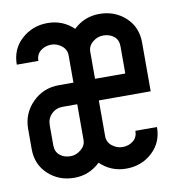

<svg xmlns="http://www.w3.org/2000/svg" viewBox="-65 -570 580 641"><g transform="rotate(-10 225.0 -250.0)"><path d="M188.5 -228H139.2Q116.7 -228 101.3 -212.9Q85.9 -197.8 85.9 -174.8V-106.9Q85.9 -85.4 100.3 -73.2Q114.7 -61 137.2 -61Q155.8 -61 172.1 -74.5Q188.5 -87.9 188.5 -106.9ZM261.7 -301.3H364.3V-393.1Q364.3 -415 349.9 -427Q335.4 -439 313 -439Q293.9 -439 277.8 -425.8Q261.7 -412.6 261.7 -393.1ZM261.7 -106.9Q261.7 -86.4 277.8 -73.7Q293.9 -61 313 -61Q334.5 -61 349.4 -73.2Q364.3 -85.4 364.3 -106.9H437.5Q437.5 -54.7 401.1 -21.2Q364.7 12.2 313 12.2Q261.7 12.2 224.6 -23.4Q187.5 12.2 137.2 12.2Q85 12.2 48.8 -21.2Q12.7 -54.7 12.7 -106.9V-174.8Q12.7 -227.5 49.3 -264.4Q85.9 -301.3 139.2 -301.3H188.5V-393.1Q188.5 -413.6 172.4 -426.3Q156.2 -439 137.2 -439Q116.2 -439 101.1 -426.8Q85.9 -414.6 85.9 -393.1H12.7Q12.7 -445.8 49.6 -479Q86.4 -512.2 137.2 -512.2Q189 -512.2 225.6 -477.1Q262.2 -512.2 313 -512.2Q365.2 -512.2 401.4 -479Q437.5 -445.8 437.5 -393.1V-228H261.7Z"/></g></svg>

Font: Anka/Coder Narrow
Style: Regular
Weight: 400
Width: 3
Monospace: yes
Version: Version 001.100